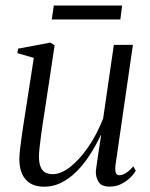

<svg xmlns="http://www.w3.org/2000/svg" viewBox="-20 -680 556 710"><path d="M143 10.5Q113.5 10.5 93.2 -1.2Q73 -13 62.2 -35.8Q51.5 -58.5 51.5 -93Q51.5 -105 54.5 -131.8Q57.5 -158.5 62.2 -189.8Q67 -221 71 -247Q75 -273 76.5 -282L105 -466L44 -483.5L47 -500L166 -522.5L182 -512.5L146 -274Q143.5 -259 139.8 -234.8Q136 -210.5 132.5 -184.5Q129 -158.5 126.5 -136Q124 -113.5 124 -101.5Q124 -78.5 129.8 -63.8Q135.5 -49 146.8 -42.5Q158 -36 175.5 -36Q205 -36 238.8 -62Q272.5 -88 305 -134.5Q337.5 -181 361.5 -242L401 -514H471.5L407.5 -72.5Q405 -54.5 407.5 -43.2Q410 -32 422 -32Q432 -32 445.2 -40Q458.5 -48 473 -65L482 -48.5Q475 -36 460.8 -22.2Q446.5 -8.5 427.5 0.8Q408.5 10 385.5 10Q354 10 343.8 -8.5Q333.5 -27 334.5 -46.5Q334.5 -50 336.8 -65.8Q339 -81.5 342.2 -103.2Q345.5 -125 348.8 -146Q352 -167 354 -181H353Q334 -140.5 311.2 -105.8Q288.5 -71 262.2 -45Q236 -19 206.2 -4.2Q176.5 10.5 143 10.5ZM179 -659.5H431.5L425 -608H171.5Z"/></svg>

Font: Merriweather 120pt Light
Style: Italic
Weight: 300
Italic angle: -7.8°
Version: Version 2.101